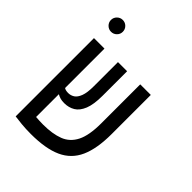

<svg xmlns="http://www.w3.org/2000/svg" viewBox="-215 -885 1016 1016"><g transform="rotate(45 293.0 -376.5)"><path d="M190.9 9.3Q153.8 9.3 120.4 6.1Q86.9 2.9 68.4 0V-0.5V-585.9H147V-291Q158.2 -283.7 177.2 -283.7Q195.8 -283.7 211.9 -293.9Q228 -304.2 238 -330.6Q248 -356.9 248 -405.3V-585.9H316.4V-402.3Q316.4 -337.4 301.3 -299.8Q286.1 -262.2 260 -246.6Q233.9 -231 200.2 -231Q182.6 -231 170.2 -234.6Q157.7 -238.3 147 -244.6V-74.2Q160.2 -73.2 174.1 -72.5Q188 -71.8 201.7 -71.8Q271.5 -71.8 318.8 -90.1Q366.2 -108.4 390.4 -156.5Q414.6 -204.6 414.6 -293.9V-585.9H493.7V-293.5Q493.7 -184.6 463.9 -117.9Q434.1 -51.3 367.7 -21Q301.3 9.3 190.9 9.3ZM108.4 -673.3Q90.3 -673.3 77.1 -686.3Q64 -699.2 64 -717.3Q64 -735.8 77.1 -748.8Q90.3 -761.7 108.4 -761.7Q127 -761.7 139.9 -748.8Q152.8 -735.8 152.8 -717.3Q152.8 -699.2 139.9 -686.3Q127 -673.3 108.4 -673.3Z"/></g></svg>

Font: Cascadia Code PL SemiLight
Style: Regular
Weight: 350
Monospace: yes
Designer: Aaron Bell
Foundry: Saja Typeworks
Version: Version 2404.023; ttfautohint (v1.8.4)